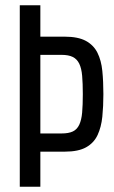

<svg xmlns="http://www.w3.org/2000/svg" viewBox="-20 -708 434 728"><path d="M55 0V-688H133V-569H225Q276 -569 305.5 -553Q335 -537 349.5 -508Q364 -479 368 -439Q372 -399 372 -351Q372 -305 368 -265.5Q364 -226 350 -196Q336 -166 306.5 -149.5Q277 -133 226 -133H133V0ZM133 -202H214Q240 -202 256 -209.5Q272 -217 280.5 -235Q289 -253 291.5 -281.5Q294 -310 294 -351Q294 -392 291.5 -420.5Q289 -449 280.5 -466.5Q272 -484 256 -492Q240 -500 213 -500H133Z"/></svg>

Font: Saira ExtraCondensed Medium
Style: Regular
Weight: 500
Width: 2
Designer: Hector Gatti with collaboration of the Omnibus-Type team
Foundry: Omnibus-Type
Version: Version 1.101